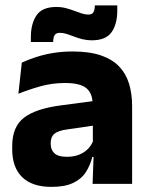

<svg xmlns="http://www.w3.org/2000/svg" viewBox="-20 -700 567 731"><path d="M332.5 0 337 -123 333.5 -130.5V-284L332.5 -304Q332.5 -345 308.5 -364.5Q284.5 -384 228 -384Q178.5 -384 134 -371.5Q89.5 -359 50 -343L63 -461.5Q86.5 -472.5 115.8 -482.2Q145 -492 180.5 -498Q216 -504 256.5 -504Q321 -504 364.5 -489Q408 -474 434 -446.5Q460 -419 471.5 -380.8Q483 -342.5 483 -296.5V0ZM176 11.5Q102.5 11.5 64.5 -25.5Q26.5 -62.5 26.5 -131V-144.5Q26.5 -217 71.2 -251.8Q116 -286.5 213.5 -299L345.5 -316.5L354.5 -224.5L237.5 -207.5Q202 -203 187.5 -191Q173 -179 173 -155.5V-152Q173 -129.5 187.5 -116.2Q202 -103 234 -103Q262 -103 282.2 -111.5Q302.5 -120 315.5 -133.8Q328.5 -147.5 335 -164.5L356.5 -102.5H331.5Q323.5 -70.5 306.8 -44.5Q290 -18.5 258.5 -3.5Q227 11.5 176 11.5ZM329.5 -546.5Q311.5 -546.5 294.8 -550.5Q278 -554.5 262.8 -560.5Q247.5 -566.5 233.8 -570.8Q220 -575 208.5 -575Q194 -575 188.5 -567Q183 -559 182.5 -542.5V-540H97.5V-559Q97.5 -609.5 119 -641.5Q140.5 -673.5 194.5 -673.5Q214 -673.5 231 -669Q248 -664.5 263 -658.8Q278 -653 291.2 -648.8Q304.5 -644.5 316 -644.5Q330 -644.5 335.2 -652.8Q340.5 -661 341 -677V-679.5H426.5V-659Q426.5 -608.5 404.8 -577.5Q383 -546.5 329.5 -546.5Z"/></svg>

Font: Anek Gurmukhi Medium
Style: Bold
Weight: 700
Version: Version 1.003